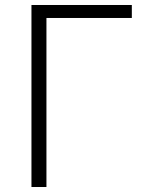

<svg xmlns="http://www.w3.org/2000/svg" viewBox="-20 -749 580 769"><path d="M106 0H166V-677H508V-729H106Z"/></svg>

Font: GenYoGothic2 TW L
Style: Regular
Weight: 300
Version: Version 2.100;PS 2.1;hotconv 16.6.51;makeotf.lib2.5.65220 DE